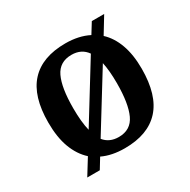

<svg xmlns="http://www.w3.org/2000/svg" viewBox="-141 -712 881 888"><g transform="rotate(-30 299.5 -268.0)"><path d="M131 -44Q92 -79 71 -135Q50 -191 50 -270Q50 -410 113.5 -479Q177 -548 301 -548Q372 -548 425 -521L459 -576H525L472 -489Q509 -455 529 -400Q549 -345 549 -270Q549 -129 485.5 -59.5Q422 10 298 10Q229 10 179 -14L146 40H79ZM380 -448Q352 -488 299 -488Q235 -488 209 -433.5Q183 -379 183 -270Q183 -233 186 -202.5Q189 -172 195 -148ZM300 -49Q364 -49 390 -105Q416 -161 416 -270Q416 -336 406 -382L222 -84Q250 -49 300 -49Z"/></g></svg>

Font: Noto Serif Toto SemiBold
Style: Regular
Weight: 600
Designer: Monotype Design Team
Foundry: Monotype Imaging Inc.
Version: Version 2.001; ttfautohint (v1.8.4.7-5d5b)